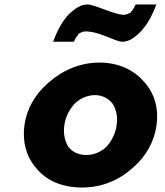

<svg xmlns="http://www.w3.org/2000/svg" viewBox="-20 -814 735 856"><path d="M589 -656 599 -665C643 -705 669 -772 677 -794H586L583 -791C581 -786 576 -774 564 -761L563 -757H559C553 -753 543 -748 533 -748C490 -748 403 -794 370 -794C345 -794 324 -782 305 -766L294 -757C250 -717 225 -650 217 -628H308L311 -631C313 -636 318 -648 330 -661V-665H334C340 -669 351 -674 361 -674C425 -674 494 -628 525 -628C550 -628 570 -640 589 -656ZM314 -353C338 -376 371 -390 403 -390C434 -390 462 -377 481 -353C497 -329 506 -296 500 -256C495 -219 478 -185 454 -159C431 -137 398 -123 365 -123C331 -123 303 -136 285 -159C270 -183 261 -216 267 -256C272 -295 291 -328 314 -353ZM141 -65C185 -10 255 22 346 22C433 22 510 -10 571 -65L580 -73C632 -120 668 -183 678 -256C688 -329 670 -391 632 -438L625 -446C579 -502 508 -535 424 -535C338 -535 260 -502 197 -446L188 -438C136 -391 99 -329 89 -256C79 -183 97 -119 135 -72Z"/></svg>

Font: Hussar Woodtype
Style: SeBdObl
Weight: 900
Foundry: Cannot Into Space Fonts
Version: Version 1.07